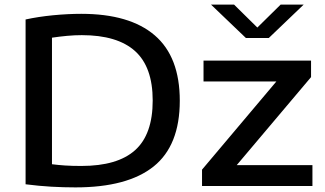

<svg xmlns="http://www.w3.org/2000/svg" viewBox="-20 -807 1408 833"><path d="M307 6Q256 6 202.8 3Q149.5 0 91 -7.5V-722.5Q145.5 -734.5 210.2 -740.8Q275 -747 332.5 -747Q542.5 -747 651.2 -653.8Q760 -560.5 760 -370Q760 -176 646.8 -85Q533.5 6 307 6ZM333 -87Q490 -87 566.2 -155.5Q642.5 -224 642.5 -371Q642.5 -516.5 565.8 -585.5Q489 -654.5 335 -654.5Q304.5 -654.5 271.5 -651.5Q238.5 -648.5 205.5 -643.5V-94.5Q232 -91 262.2 -89Q292.5 -87 333 -87ZM856.5 0V-71L1179 -453.5H863V-544H1329.5V-472.5L1007 -90.5H1335.5V0ZM1047 -642 895.5 -787H995.5L1096.5 -687.5L1197.5 -787H1297.5L1146 -642Z"/></svg>

Font: Encode Sans Exp Md
Style: Regular
Weight: 500
Width: 7
Designer: Multiple Designers
Foundry: Impallari Type
Version: Version 3.002; ttfautohint (v1.8.3) -l 8 -r 50 -G 200 -x 14 